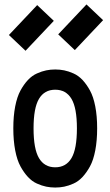

<svg xmlns="http://www.w3.org/2000/svg" viewBox="-20 -820 490 852"><path d="M93.3 -594.7 19.5 -664.6 145 -797.4 218.8 -727.5ZM312 -597.7 238.3 -667.5 363.8 -800.3 437.5 -730.5ZM402.8 -347.7Q411.1 -304.7 411.1 -250.5Q411.1 -196.3 402.8 -152.8Q394.5 -109.4 379.4 -81.8Q364.3 -54.2 346.2 -34.7Q328.1 -15.1 306.2 -5.4Q284.2 4.4 264.9 8.3Q245.6 12.2 225.1 12.2Q204.6 12.2 185.3 8.3Q166 4.4 144 -5.4Q122.1 -15.1 104 -34.7Q85.9 -54.2 70.8 -81.8Q55.7 -109.4 47.4 -152.8Q39.1 -196.3 39.1 -250.5Q39.1 -304.7 47.4 -347.7Q55.7 -390.6 70.8 -418.2Q85.9 -445.8 104 -465.1Q122.1 -484.4 144 -494.1Q166 -503.9 185.3 -507.8Q204.6 -511.7 225.1 -511.7Q245.6 -511.7 264.9 -507.8Q284.2 -503.9 306.2 -494.1Q328.1 -484.4 346.2 -465.1Q364.3 -445.8 379.4 -418.2Q394.5 -390.6 402.8 -347.7ZM128.9 -250.5Q128.9 -158.7 153.1 -118.2Q177.2 -77.6 225.1 -77.6Q272.9 -77.6 297.1 -118.2Q321.3 -158.7 321.3 -250.5Q321.3 -341.3 297.1 -381.6Q272.9 -421.9 225.1 -421.9Q177.2 -421.9 153.1 -381.6Q128.9 -341.3 128.9 -250.5Z"/></svg>

Font: Anka/Coder Narrow
Style: Bold
Weight: 700
Width: 3
Monospace: yes
Version: Version 001.100